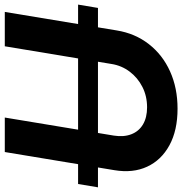

<svg xmlns="http://www.w3.org/2000/svg" viewBox="-1 -769 779 821"><g transform="rotate(-90 388.5 -358.5)"><path d="M779.3 -414.1 765.1 -329.1H-2L12.2 -414.1ZM334 11.2Q241.7 11.2 178 -23.4Q114.3 -58.1 86.2 -118.9Q58.1 -179.7 71.3 -258.8L148.9 -727.5H296.4L219.2 -261.2Q212.4 -218.8 224.9 -186.5Q237.3 -154.3 266.8 -136.7Q296.4 -119.1 340.3 -119.1Q388.2 -119.1 427.5 -139.2Q466.8 -159.2 492.7 -193.6Q518.6 -228 525.4 -271L601.1 -727.5H748L668.9 -249Q656.2 -170.4 610.4 -111.6Q564.5 -52.7 493.7 -20.8Q422.9 11.2 334 11.2Z"/></g></svg>

Font: Inter 28pt
Style: Bold Italic
Weight: 700
Italic angle: -9.3988°
Designer: Rasmus Andersson
Foundry: rsms
Version: Version 4.001;git-66647c0bb